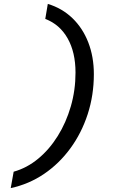

<svg xmlns="http://www.w3.org/2000/svg" viewBox="-20 -742 620 984"><path d="M35 222 50 138Q118 119 175.5 71.5Q233 24 276 -45Q319 -114 343 -197Q367 -280 367 -370Q367 -474 326.5 -545.5Q286 -617 212 -645L225 -722Q298 -700 351 -649Q404 -598 432.5 -524.5Q461 -451 461 -362Q461 -254 429.5 -157Q398 -60 340.5 18.5Q283 97 205.5 149.5Q128 202 35 222Z"/></svg>

Font: Sometype Mono
Style: Bold Italic
Weight: 700
Italic angle: -12°
Monospace: yes
Designer: Ryoichi Tsunekawa
Foundry: Dharma Type
Version: Version 1.000; ttfautohint (v1.8.3)